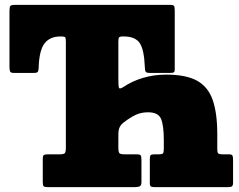

<svg xmlns="http://www.w3.org/2000/svg" viewBox="-20 -770 985 790"><path d="M156 -20.5V-117.5Q156 -129.5 160.8 -132.2Q165.5 -135 177 -135H224Q242 -135 246.5 -139.5Q251 -144 251 -162.5V-597.5Q251 -612 248.5 -616Q246 -620 234 -620H229Q185 -620 163 -591Q141 -562 139 -490.5Q138.5 -479 135.5 -474.5Q132.5 -470 120 -470H36Q23 -470 21 -477.2Q19 -484.5 19 -495.5V-723.5Q19 -741 22.5 -745.5Q26 -750 43 -750H678Q692.5 -750 695.8 -745.8Q699 -741.5 699 -726.5V-485.5Q699 -474.5 695 -472.2Q691 -470 680 -470H595.5Q581.5 -470 578.8 -475.8Q576 -481.5 576 -493.5Q573 -567.5 554.2 -593.8Q535.5 -620 489 -620H486Q472.5 -620 469.8 -616Q467 -612 467 -598.5V-444Q467 -415.5 469.5 -408.8Q472 -402 488.5 -412.5Q523 -436 568.2 -449.5Q613.5 -463 664 -463Q745.5 -463 791 -437.8Q836.5 -412.5 855.2 -358.5Q874 -304.5 874 -218V-154.5Q874 -142.5 878 -138.8Q882 -135 893.5 -135H921.5Q934 -135 936.5 -130Q939 -125 939 -112V-19Q939 -7 934.5 -3.5Q930 0 919 0H616.5Q606 0 601.2 -2.5Q596.5 -5 596.5 -16V-116Q596.5 -128 599.8 -131.5Q603 -135 615 -135H634.5Q647 -135 650.5 -139Q654 -143 654 -156.5V-193Q654 -254.5 642.5 -281.2Q631 -308 589 -308Q560.5 -308 538 -297.2Q515.5 -286.5 490 -267Q478.5 -258.5 472.8 -247.5Q467 -236.5 467 -216V-163.5Q467 -144.5 471.2 -139.8Q475.5 -135 494 -135H541Q556 -135 559 -130.5Q562 -126 562 -110.5V-21Q562 -6 554.2 -3Q546.5 0 533 0H179Q164 0 160 -3.2Q156 -6.5 156 -20.5Z"/></svg>

Font: Besley* Narrow Fatface
Style: Regular
Weight: 900
Width: 4
Designer: Owen Earl
Foundry: indestructible type*
Version: Version 3.000; ttfautohint (v1.8.3)